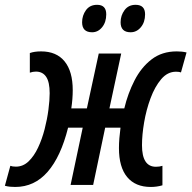

<svg xmlns="http://www.w3.org/2000/svg" viewBox="-64 -760 787 789"><path d="M-1.5 8.3Q-12.2 8.3 -22.7 7.3Q-33.2 6.3 -43.9 3.4L-21.5 -78.6Q-13.2 -75.2 1.5 -75.2Q30.8 -75.2 53.5 -96.9Q76.2 -118.7 92.5 -153.6Q108.9 -188.5 119.4 -229.2Q129.9 -270 135 -309.1Q140.1 -348.1 140.1 -377Q140.1 -422.9 125.7 -444.3Q111.3 -465.8 83.5 -465.8Q71.3 -465.8 58.6 -461.4V-542Q77.1 -548.8 105 -548.8Q168 -548.8 201.4 -507.8Q234.9 -466.8 234.9 -389.2Q234.9 -354 229 -314.5H293L341.8 -540H434.1L385.7 -314.5H446.8Q461.4 -376 488.8 -429.4Q516.1 -482.9 558.8 -515.9Q601.6 -548.8 662.1 -548.8Q671.9 -548.8 682.1 -547.9Q692.4 -546.9 702.6 -544.4L679.7 -462.4Q673.3 -465.3 659.2 -465.3Q624.5 -465.3 598.4 -434.6Q572.3 -403.8 554.7 -356.4Q537.1 -309.1 528.3 -257.3Q519.5 -205.6 519.5 -163.1Q519.5 -74.7 576.7 -74.7Q591.8 -74.7 603.5 -78.6V1.5Q580.6 8.3 555.7 8.3Q492.2 8.3 458.5 -32.5Q424.8 -73.2 424.8 -151.4Q424.8 -170.4 426.5 -191.7Q428.2 -212.9 431.2 -235.4H368.2L318.8 0H226.1L275.9 -235.4H215.8Q186 -116.2 131.8 -54Q77.6 8.3 -1.5 8.3ZM472.7 -627.4Q431.6 -627.4 431.6 -668.5Q431.6 -696.3 447.8 -718.3Q463.9 -740.2 493.2 -740.2Q532.2 -740.2 532.2 -701.2Q532.2 -668.9 514.9 -648.2Q497.6 -627.4 472.7 -627.4ZM314.5 -627.4Q273.4 -627.4 273.4 -668.5Q273.4 -696.3 289.3 -718.3Q305.2 -740.2 335 -740.2Q372.6 -740.2 372.6 -701.2Q372.6 -668.9 355.7 -648.2Q338.9 -627.4 314.5 -627.4Z"/></svg>

Font: Open Sans Condensed SemiBold
Style: Italic
Weight: 600
Width: 3
Italic angle: -12°
Designer: Monotype Design Team
Foundry: Monotype Imaging Inc.
Version: Version 3.000; ttfautohint (v1.8.4)